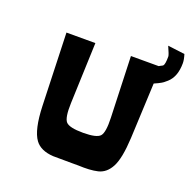

<svg xmlns="http://www.w3.org/2000/svg" viewBox="-168 -1181 1370 1360"><g transform="rotate(20 517.0 -501.0)"><path d="M999 -993Q1011 -954 1011 -928Q1011 -826 955 -776Q951 -773 943 -766Q935 -759 931 -756Q927 -753 918 -747.5Q909 -742 896.5 -736Q884 -730 866 -722L847 -304Q843 -227 832.5 -172Q822 -117 804.5 -83.5Q787 -50 763 -30Q739 -10 709 -3Q679 4 642.5 6Q606 8 563 6Q532 6 515 6Q381 6 372 5Q277 -1 236 -57Q186 -125 180 -304L162 -850H380L363 -391Q359 -281 385 -252Q411 -223 515 -223Q617 -223 642.5 -252Q668 -281 664 -391L648 -850H857Q863 -854 869.5 -857Q876 -860 879.5 -862Q883 -864 886 -866Q898 -878 898 -937Q898 -950 871 -1009Z"/></g></svg>

Font: OpenDyslexic
Style: Bold
Weight: 800
Designer: Abbie Gonzalez
Version: Version 0.920;hotconv 1.0.109;makeotfexe 2.5.65596